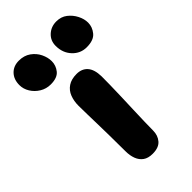

<svg xmlns="http://www.w3.org/2000/svg" viewBox="-299 -829 910 910"><g transform="rotate(-45 156.0 -373.5)"><path d="M153 10Q123 10 105 -3Q87 -16 78.5 -38.5Q70 -61 70 -89Q70 -154 69 -198.5Q68 -243 67.5 -276Q67 -309 66 -338Q65 -367 65 -400Q65 -431 75 -457Q85 -483 107.5 -498Q130 -513 165 -513Q200 -513 220 -490.5Q240 -468 241 -421Q241 -401 240.5 -366Q240 -331 238.5 -288.5Q237 -246 235.5 -203.5Q234 -161 233 -125Q232 -89 232 -67Q232 -34 213 -12Q194 10 153 10ZM289 -568Q247 -568 218 -599Q189 -630 189 -677Q189 -712 213.5 -734.5Q238 -757 273 -757Q305 -757 327.5 -739.5Q350 -722 363 -696.5Q376 -671 376 -646Q376 -617 356 -592.5Q336 -568 289 -568ZM44 -564Q14 -564 -10.5 -579Q-35 -594 -49.5 -617.5Q-64 -641 -64 -667Q-64 -705 -42 -728Q-20 -751 16 -751Q51 -751 75.5 -733.5Q100 -716 112.5 -690Q125 -664 125 -639Q125 -610 106.5 -587Q88 -564 44 -564Z"/></g></svg>

Font: Shantell Sans
Style: Bold
Weight: 700
Designer: Stephen Nixon, Anya Danilova, Shantell Martin
Foundry: Arrow Type
Version: Version 1.011;[c5ecc13dd]